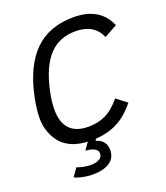

<svg xmlns="http://www.w3.org/2000/svg" viewBox="-159 -798 956 1108"><g transform="rotate(-20 319.0 -244.0)"><path d="M277.3 14.2Q135.3 14.2 78.1 -75.7Q40.5 -134.8 40.5 -207Q40.5 -264.6 56.2 -337.9Q93.8 -514.2 183.8 -602.1Q273.9 -689.9 422.9 -689.9Q584.5 -689.9 638.2 -563L558.6 -519Q520 -609.9 405.8 -609.9Q304.2 -609.9 242.4 -542.2Q180.7 -474.6 151.4 -337.9Q137.7 -274.9 137.7 -226.1Q137.7 -65.9 291.5 -65.9Q349.1 -65.9 396.2 -88.6Q443.4 -111.3 489.3 -167L553.2 -118.2Q510.3 -66.4 471.2 -39.8Q432.1 -13.2 384.8 0.5Q337.4 14.2 277.3 14.2ZM218.8 201.7Q186 201.7 149.9 193.4Q120.1 186.5 108.4 178.7L143.6 129.9Q157.7 136.2 181.6 141.1Q205.6 146 225.6 146Q255.9 146 274.9 136.7Q299.3 125.5 299.3 100.6Q299.3 82.5 280.3 71.3Q261.2 60.1 224.6 57.6L265.6 0H316.4L299.3 23.9Q361.3 42.5 361.3 101.6Q361.3 150.9 323.5 176.3Q285.6 201.7 218.8 201.7Z"/></g></svg>

Font: Cadman
Style: Italic
Weight: 400
Italic angle: -12°
Designer: Paul James MIller
Foundry: High-Logic / Made with FontCreator
Version: Version 2.114;March 28, 2021;FontCreator 13.0.0.2683 64-bit